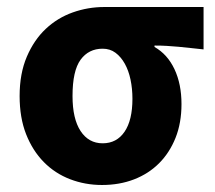

<svg xmlns="http://www.w3.org/2000/svg" viewBox="-20 -516 613 548"><path d="M271 12Q223 12 180 -4.5Q137 -21 105 -53.5Q73 -86 54.5 -133Q36 -180 36 -242Q36 -306 56.5 -354Q77 -402 110.5 -433.5Q144 -465 187.5 -480.5Q231 -496 278 -496H561V-375Q541 -377 523.5 -379Q506 -381 489.5 -382.5Q473 -384 456.5 -385Q440 -386 421 -386V-382Q458 -361 478 -318.5Q498 -276 498 -219Q498 -165 481 -122.5Q464 -80 434 -50Q404 -20 362.5 -4Q321 12 271 12ZM273 -107Q313 -107 335.5 -140Q358 -173 358 -234Q358 -263 352.5 -289Q347 -315 336 -334.5Q325 -354 309.5 -365.5Q294 -377 273 -377Q233 -377 210 -345.5Q187 -314 187 -242Q187 -177 210 -142Q233 -107 273 -107Z"/></svg>

Font: hySource Sans Pro
Style: Bold
Weight: 700
Designer: Paul D. Hunt
Foundry: Adobe Systems Incorporated
Version: Version 2.021;PS 2.000;hotconv 1.0.86;makeotf.lib2.5.63406